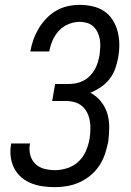

<svg xmlns="http://www.w3.org/2000/svg" viewBox="-20 -763 540 791"><path d="M206 8Q181 8 156 4.5Q131 1 108.5 -8Q86 -17 68 -32.5Q50 -48 39 -69Q28 -90 24.5 -115Q21 -140 25 -165Q25 -167 25.5 -168.5Q26 -170 26 -172H104Q104 -171 103.5 -170Q103 -169 103 -168Q99 -145 105 -123.5Q111 -102 126 -87.5Q141 -73 162.5 -67.5Q184 -62 206 -62Q232 -62 258 -70.5Q284 -79 304 -98Q324 -117 334.5 -142Q345 -167 349 -192Q352 -211 352.5 -229.5Q353 -248 350 -265.5Q347 -283 339 -299Q331 -315 318 -326Q305 -337 287.5 -342Q270 -347 251 -347H195L207 -417H263Q278 -417 293.5 -420Q309 -423 323.5 -430.5Q338 -438 350 -450Q362 -462 370 -476Q378 -490 382.5 -505Q387 -520 390 -535Q392 -551 393 -567.5Q394 -584 391.5 -599.5Q389 -615 382.5 -629Q376 -643 365 -653.5Q354 -664 339 -668.5Q324 -673 308 -673Q285 -673 262 -663.5Q239 -654 222.5 -636Q206 -618 196.5 -596Q187 -574 183 -551H105Q109 -575 117.5 -599Q126 -623 139 -645Q152 -667 170.5 -686.5Q189 -706 211.5 -719Q234 -732 259 -737.5Q284 -743 308 -743Q335 -743 361.5 -737Q388 -731 409 -717Q430 -703 444 -681Q458 -659 464.5 -634Q471 -609 471.5 -581.5Q472 -554 467 -527Q463 -504 455 -481Q447 -458 432 -438.5Q417 -419 396 -404.5Q375 -390 352 -381Q377 -368 395 -346Q413 -324 421.5 -297Q430 -270 430 -240Q430 -210 426 -180Q421 -155 413 -130Q405 -105 390 -82Q375 -59 353.5 -41Q332 -23 307.5 -12Q283 -1 257.5 3.5Q232 8 206 8Z"/></svg>

Font: Iosevka Curly Oblique
Style: Regular
Weight: 400
Italic angle: -9°
Monospace: yes
Designer: Belleve Invis
Foundry: Belleve Invis
Version: Version 11.1.0; ttfautohint (v1.8.3)